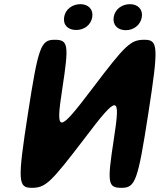

<svg xmlns="http://www.w3.org/2000/svg" viewBox="-20 -902 767 922"><path d="M422 -475C259 -260 246 -260 279 -475C312 -689 308 -711 242 -711C176 -711 164 -678 114 -356C64 -33 66 0 132 0C198 0 222 -22 385 -236C547 -450 560 -450 527 -236C494 -22 497 0 564 0C630 0 642 -33 692 -356C742 -678 740 -711 674 -711C607 -711 584 -689 422 -475ZM346 -758C384 -758 417 -782 423 -820C429 -857 404 -882 366 -882C328 -882 294 -858 288 -820C282 -781 307 -758 346 -758ZM584 -757C622 -757 655 -782 661 -820C667 -857 642 -882 604 -882C566 -882 532 -858 526 -820C520 -782 545 -757 584 -757Z"/></svg>

Font: Asimov Print
Style: AIt
Weight: 500
Designer: Google
Version: Version 2.000980: 2014